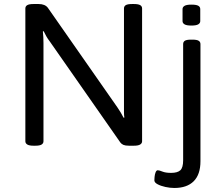

<svg xmlns="http://www.w3.org/2000/svg" viewBox="-20 -722 1108 954"><path d="M147 2Q125 2 115.5 -4Q106 -10 106 -20V-680Q106 -691 115.5 -696.5Q125 -702 147 -702H172Q204 -702 218 -683L563 -189Q581 -163 594 -137L598 -138Q596 -150 596 -164Q596 -178 596 -196V-680Q596 -691 605 -696.5Q614 -702 637 -702H645Q667 -702 676.5 -696.5Q686 -691 686 -680V-20Q686 -10 676.5 -4Q667 2 645 2H621Q603 2 593.5 -2Q584 -6 578 -14L226 -518Q218 -528 210.5 -541Q203 -554 197 -567L193 -566Q196 -538 196 -508V-20Q196 -10 187 -4Q178 2 155 2ZM846 212Q825 212 802 207Q779 202 763 193.5Q747 185 747 174Q747 169 748 157Q749 145 753 134.5Q757 124 764 124Q771 124 787 130.5Q803 137 830 137Q862 137 876 124Q890 111 890 74V-503Q890 -514 898.5 -519.5Q907 -525 929 -525H937Q958 -525 967 -519.5Q976 -514 976 -503V79Q976 145 942.5 178.5Q909 212 846 212ZM931 -595Q907 -595 897 -601Q887 -607 887 -617V-677Q887 -687 897 -693Q907 -699 931 -699Q955 -699 965 -693.5Q975 -688 975 -677V-617Q975 -607 965 -601Q955 -595 931 -595Z"/></svg>

Font: Asap Semi Expanded
Style: Regular
Weight: 400
Width: 6
Designer: Pablo Cosgaya
Foundry: Omnibus-Type
Version: Version 3.001; ttfautohint (v1.8.4.7-5d5b)